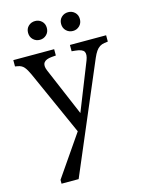

<svg xmlns="http://www.w3.org/2000/svg" viewBox="-138 -788 843 1117"><g transform="rotate(-15 283.0 -230.0)"><path d="M90 247V224L260 -23L86 -412Q72 -443 58.5 -459Q45 -475 22 -479L5 -482V-520H251V-482L226 -480Q153 -474 179 -412L317 -87L288 -86L416 -408Q429 -442 419.5 -459Q410 -476 367 -480L346 -482V-520H564V-482L543 -479Q527 -477 514.5 -469Q502 -461 492 -446.5Q482 -432 472 -409L193 247ZM385 -594Q361 -594 344.5 -610Q328 -626 328 -651Q328 -676 344.5 -691.5Q361 -707 385 -707Q408 -707 424.5 -691.5Q441 -676 441 -651Q441 -626 424.5 -610Q408 -594 385 -594ZM186 -594Q162 -594 145.5 -610Q129 -626 129 -651Q129 -676 145.5 -691.5Q162 -707 186 -707Q209 -707 225.5 -691.5Q242 -676 242 -651Q242 -626 225.5 -610Q209 -594 186 -594Z"/></g></svg>

Font: Hedvig Letters Serif
Style: Regular
Weight: 400
Designer: Alexander Örn & Tor Weibull
Foundry: Kanon Foundry
Version: Version 1.000